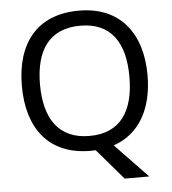

<svg xmlns="http://www.w3.org/2000/svg" viewBox="-59 -779 899 1003"><g transform="rotate(-5 390.5 -277.5)"><path d="M720 -358C720 -580 606 -725 392 -725C168 -725 61 -578 61 -359C61 -138 168 10 391 10C399 10 408 9 416 9L554 170H683L512 -8C649 -54 720 -183 720 -358ZM156 -358C156 -538 230 -646 392 -646C553 -646 625 -538 625 -358C625 -178 553 -68 391 -68C230 -68 156 -178 156 -358Z"/></g></svg>

Font: Noto Sans Buginese
Style: Regular
Weight: 400
Designer: Monotype Design Team
Foundry: Monotype Imaging Inc.
Version: Version 2.002